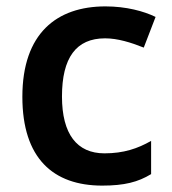

<svg xmlns="http://www.w3.org/2000/svg" viewBox="-20 -571 539 601"><path d="M300 10C369 10 412 -1 453 -26V-130C411 -106 367 -91 307 -91C221 -91 174 -151 174 -269C174 -390 218 -451 309 -451C348 -451 390 -438 430 -422L467 -518C430 -536 375 -551 310 -551C158 -551 50 -467 50 -268C50 -76 146 10 300 10Z"/></svg>

Font: Noto Sans Kayah Li SemiBold
Style: Regular
Weight: 600
Designer: Monotype Design Team, Sérgio Martins
Foundry: Monotype Imaging Inc.
Version: Version 2.002